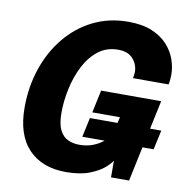

<svg xmlns="http://www.w3.org/2000/svg" viewBox="-84 -829 883 921"><g transform="rotate(10 357.5 -369.0)"><path d="M296.5 12.5Q180.5 12.5 114.5 -56.5Q48.5 -125.5 48.5 -258.5Q48.5 -358.5 78.2 -447.2Q108 -536 163.5 -604Q219 -672 296.2 -710.8Q373.5 -749.5 468 -749.5Q537 -749.5 584.2 -729.5Q631.5 -709.5 660.2 -677.2Q689 -645 701.8 -607.5Q714.5 -570 714.5 -534.5Q714.5 -523 713 -508.8Q711.5 -494.5 709.5 -487H536Q537 -491 538.5 -500.2Q540 -509.5 540 -517.5Q540 -553.5 515.8 -581.2Q491.5 -609 443 -609Q387 -609 346.2 -577.2Q305.5 -545.5 279.2 -493.8Q253 -442 240 -381.8Q227 -321.5 227 -264.5Q227 -210 242 -180.2Q257 -150.5 282 -139Q307 -127.5 337.5 -127.5Q375 -127.5 404.5 -139.2Q434 -151 454 -168H345.5L366 -262.5H500.5L507 -291.5H372.5L396 -401.5H688.5L659 -262.5H713.5L693 -168H638.5L603 0H515V-81.5Q507 -67.5 481.8 -45.2Q456.5 -23 410.8 -5.2Q365 12.5 296.5 12.5Z"/></g></svg>

Font: Epilogue ExtraBold
Style: Italic
Weight: 800
Italic angle: -12°
Designer: Tyler Finck
Foundry: Etcetera Type Co
Version: Version 2.111; ttfautohint (v1.8.3)